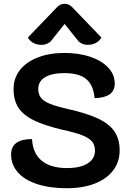

<svg xmlns="http://www.w3.org/2000/svg" viewBox="-20 -990 692 1019"><path d="M39 -170Q39 -252 150 -252Q154 -176 201.5 -137Q249 -98 335 -98Q406 -98 445 -122.5Q484 -147 484 -191Q484 -220 469 -238.5Q454 -257 418 -271.5Q382 -286 313 -301Q215 -324 158.5 -352Q102 -380 77 -419.5Q52 -459 52 -518Q52 -575 85.5 -618Q119 -661 180.5 -685Q242 -709 322 -709Q399 -709 459.5 -688.5Q520 -668 554.5 -631Q589 -594 589 -546Q589 -472 482 -469Q476 -538 438 -570Q400 -602 322 -602Q255 -602 219 -580Q183 -558 183 -518Q183 -490 197 -471.5Q211 -453 244 -439.5Q277 -426 338 -412Q441 -389 501 -360.5Q561 -332 588 -291.5Q615 -251 615 -192Q615 -131 580.5 -85.5Q546 -40 482.5 -15.5Q419 9 334 9Q244 9 177 -13Q110 -35 74.5 -75.5Q39 -116 39 -170ZM199 -752Q177 -752 157.5 -762Q138 -772 128 -791L281 -950Q299 -970 323 -970Q347 -970 365 -950L518 -791Q508 -772 488.5 -762Q469 -752 447 -752Q430 -752 416 -758Q402 -764 394 -774L323 -863L252 -774Q244 -764 230 -758Q216 -752 199 -752Z"/></svg>

Font: K2D
Style: Bold
Weight: 700
Designer: Katatrad Aksorn Co.,Ltd.
Foundry: Cadson Demak Co.,Ltd.
Version: Version 1.000; ttfautohint (v1.6)